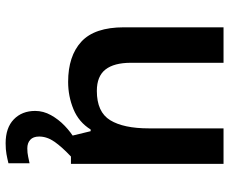

<svg xmlns="http://www.w3.org/2000/svg" viewBox="-86 -496 814 682"><g transform="rotate(90 321.0 -155.0)"><path d="M562 -542V0H463L446 -70H440Q414 -28 368 -9Q322 10 271 10Q179 10 128 -37Q77 -84 77 -188V-542H203V-213Q203 -153 227 -122.5Q251 -92 303 -92Q378 -92 407 -139.5Q436 -187 436 -277V-542ZM465 113Q465 134 476.5 144.5Q488 155 507 155Q523 155 536.5 152Q550 149 560 147V222Q544 226 527.5 229Q511 232 489 232Q434 232 404 203Q374 174 374 127Q374 98 389 71Q404 44 427 22Q450 0 477 -16L536 0Q502 32 483.5 58.5Q465 85 465 113Z"/></g></svg>

Font: Noto Sans Tangsa SemiBold
Style: Regular
Weight: 600
Version: Version 1.504